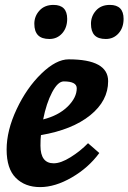

<svg xmlns="http://www.w3.org/2000/svg" viewBox="-20 -745 524 783"><path d="M260 -503Q421 -503 421 -414Q421 -334 348 -275Q275 -216 147 -194Q145 -179 145 -151Q145 -79 199 -79Q228 -79 268 -104Q308 -129 339 -161L385 -121Q341 -61 273 -21.5Q205 18 143.5 18Q82 18 44.5 -19.5Q7 -57 7 -135Q7 -213 48 -300Q89 -387 149 -445Q209 -503 260 -503ZM198 -725Q254 -725 254 -668Q254 -632 233.5 -609Q213 -586 181.5 -586Q150 -586 135 -601.5Q120 -617 120 -648Q120 -679 141 -702Q162 -725 198 -725ZM428 -725Q484 -725 484 -668Q484 -632 463.5 -609Q443 -586 411.5 -586Q380 -586 365.5 -601.5Q351 -617 351 -648Q351 -679 371.5 -702Q392 -725 428 -725ZM240 -413Q216 -413 192.5 -368.5Q169 -324 156 -258Q219 -274 256 -310.5Q293 -347 293 -385Q293 -413 240 -413Z"/></svg>

Font: Andada
Style: Bold Italic
Weight: 700
Italic angle: -8.29999°
Designer: Carolina Giovagnoli
Foundry: Carolina Giovagnoli
Version: Version 1.003